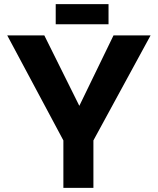

<svg xmlns="http://www.w3.org/2000/svg" viewBox="-20 -907 762 927"><path d="M707 -736 431 -229V0H286V-229L15 -736H194L363 -396L528 -736ZM504 -887V-790H249V-887Z"/></svg>

Font: Josefin Sans
Style: Bold
Weight: 700
Designer: Santiago Orozco
Foundry: Typemade
Version: Version 2.000